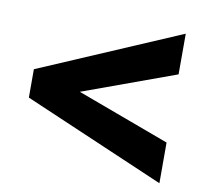

<svg xmlns="http://www.w3.org/2000/svg" viewBox="-64 -579 701 660"><g transform="rotate(10 286.5 -249.0)"><path d="M533 12 40 -200V-299L533 -510V-368L209 -250L533 -130Z"/></g></svg>

Font: Atkinson Hyperlegible
Style: Bold
Weight: 700
Designer: Elliott Scott, Megan Eiswerth, Linus Boman, Theodore Petrosky
Foundry: Braille Institute
Version: Version 1.006; ttfautohint (v1.8.3)